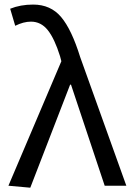

<svg xmlns="http://www.w3.org/2000/svg" viewBox="-20 -829 592 857"><path d="M115.2 8.8 17.6 0 253.9 -555.7 248 -578.1Q223.6 -656.2 193.4 -694.3Q163.1 -732.4 118.2 -732.4Q85 -732.4 47.9 -713.9L25.4 -790Q71.3 -808.6 127.9 -808.6Q206.1 -808.6 252.9 -752.9Q299.8 -697.3 337.9 -574.2L543.9 0H447.3L296.9 -451.2H293Z"/></svg>

Font: irohakakuC Regular
Style: Regular
Weight: 400
Designer: [Source Han Sans]
Ryoko NISHIZUKA Ë•øÂ°öÊ∂ºÂ≠ê (kana & ideographs); Paul D. Hunt (Latin, Greek & Cyrillic); Wenlong ZHAN
Version: Version 1.001.20160904